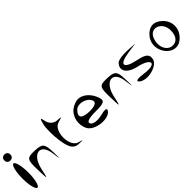

<svg xmlns="http://www.w3.org/2000/svg" viewBox="298 -2437 3974 3974"><g transform="rotate(-45 2285.0 -450.0)"><path d="M0 -318C0 -124 39 35 88 35C137 35 176 -124 176 -318C176 -512 137 -671 88 -671C39 -671 0 -512 0 -318ZM0 -847C0 -794 35 -759 88 -759C141 -759 176 -794 176 -847C176 -900 141 -935 88 -935C35 -935 0 -900 0 -847Z M353 -238C362 80 362 80 420 -185C497 -538 763 -586 811 -256C847 -9 847 -9 838 -274C830 -503 797 -539 587 -547C365 -555 345 -529 353 -238Z M1100 -803C1076 -707 1078 -486 1104 -318C1140 -89 1198 -7 1329 0C1461 7 1468 0 1356 -27C1144 -78 1144 -559 1356 -614C1488 -649 1488 -654 1356 -662C1270 -667 1193 -737 1175 -825C1149 -956 1138 -953 1100 -803Z M1677 -124C1764 44 2151 86 2243 -62C2278 -118 2218 -130 2077 -93C1953 -61 1831 -78 1799 -132C1761 -196 1847 -229 2050 -229C2306 -229 2349 -256 2302 -388C2242 -556 2107 -671 1971 -671C1923 -671 1839 -640 1786 -604C1638 -503 1590 -292 1677 -124ZM1812 -525C1907 -618 2130 -556 2174 -424C2196 -359 2121 -318 1980 -318C1751 -318 1684 -399 1812 -525Z M2475 -238C2484 80 2484 80 2542 -185C2619 -538 2885 -586 2933 -256C2969 -9 2969 -9 2960 -274C2952 -503 2919 -539 2709 -547C2487 -555 2467 -529 2475 -238Z M3107 -609C2976 -478 3072 -326 3319 -272C3671 -195 3663 -24 3310 -76C3151 -99 3077 -83 3125 -35C3255 95 3624 9 3658 -159C3682 -277 3619 -332 3416 -373C3081 -441 3067 -561 3389 -609L3628 -644L3398 -657C3274 -664 3140 -642 3107 -609Z M3948 -547C3714 -265 4056 179 4331 -50C4499 -190 4514 -417 4366 -565C4227 -704 4072 -697 3948 -547ZM3976 -450C4062 -675 4340 -574 4340 -318C4340 -177 4286 -87 4190 -68C4011 -33 3895 -238 3976 -450Z"/></g></svg>

Font: Venom Sans
Style: Regular
Weight: 400
Version: Version 1.001